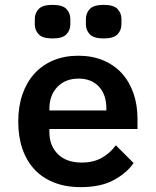

<svg xmlns="http://www.w3.org/2000/svg" viewBox="-20 -757 640 789"><path d="M196 -599Q155 -599 139 -616Q123 -633 123 -657V-679Q123 -703 139 -720Q155 -737 196 -737Q237 -737 253 -720Q269 -703 269 -679V-657Q269 -633 253 -616Q237 -599 196 -599ZM406 -599Q365 -599 349 -616Q333 -633 333 -657V-679Q333 -703 349 -720Q365 -737 406 -737Q447 -737 463 -720Q479 -703 479 -679V-657Q479 -633 463 -616Q447 -599 406 -599ZM312 12Q250 12 202 -7Q154 -26 121.5 -61Q89 -96 72 -145.5Q55 -195 55 -257Q55 -320 72.5 -370Q90 -420 122 -455Q154 -490 199.5 -509Q245 -528 302 -528Q358 -528 403 -509.5Q448 -491 479.5 -457Q511 -423 528 -375Q545 -327 545 -269V-227H183V-214Q183 -158 218 -123.5Q253 -89 316 -89Q364 -89 398.5 -108.5Q433 -128 456 -160L529 -87Q501 -46 447.5 -17Q394 12 312 12ZM303 -434Q249 -434 216 -400Q183 -366 183 -310V-303H417V-312Q417 -368 386.5 -401Q356 -434 303 -434Z"/></svg>

Font: IBM Plex Mono SmBld
Style: Regular
Weight: 600
Monospace: yes
Designer: Mike Abbink, Paul van der Laan, Pieter van Rosmalen
Foundry: Bold Monday
Version: Version 2.3